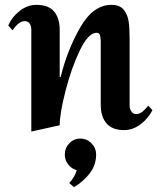

<svg xmlns="http://www.w3.org/2000/svg" viewBox="-20 -529 659 791"><path d="M514 -370V-92Q514 -80 521.5 -69.5Q529 -59 540 -59Q555 -59 566.5 -68.5Q578 -78 591 -94L608 -75Q590 -40 558.5 -16.5Q527 7 491 7Q443 7 419 -20.5Q395 -48 395 -98V-360Q395 -374 392 -384Q389 -394 378 -394Q344 -394 309 -321.5Q274 -249 250 -155Q226 -61 226 -13L109 13V-407Q109 -422 102 -432Q95 -442 82 -442Q68 -442 54.5 -430.5Q41 -419 32 -404L14 -424Q29 -459 61 -484Q93 -509 130 -509Q180 -509 203 -481.5Q226 -454 226 -405V-212H230Q257 -323 310.5 -416Q364 -509 439 -509Q474 -509 490 -488.5Q506 -468 510 -440.5Q514 -413 514 -370ZM311 42Q284 42 265.5 61.5Q247 81 247 108Q247 130 260.5 148Q274 166 296 172Q293 185 284.5 199.5Q276 214 265 225L285 242Q325 218 350.5 184Q376 150 376 108Q376 81 357 61.5Q338 42 311 42Z"/></svg>

Font: Amita
Style: Bold
Weight: 700
Designer: Eduardo Rodriguez Tunni, Modular Infotech, Brian J. Bonislawsky
Foundry: Eduardo Rodriguez Tunni, Modular Infotech, Brian J. Bonislawsky
Version: Version 1.003